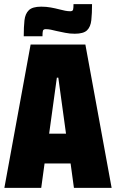

<svg xmlns="http://www.w3.org/2000/svg" viewBox="-20 -902 557 922"><path d="M1 0 127 -688H390L516 0H335L319 -117H194L178 0ZM216 -260H297L260 -529H253ZM94 -728Q94 -773 97.5 -804.5Q101 -836 118.5 -853Q136 -870 178 -870Q202 -870 224 -866Q246 -862 265 -857Q280 -853 293 -850.5Q306 -848 317 -848Q329 -848 331 -856Q333 -864 333 -882H422Q422 -837 418.5 -805Q415 -773 398 -756.5Q381 -740 339 -740Q315 -740 293 -744.5Q271 -749 252 -753Q237 -757 224 -759.5Q211 -762 200 -762Q188 -762 186 -754Q184 -746 184 -728Z"/></svg>

Font: Saira Condensed Black
Style: Regular
Weight: 900
Width: 3
Designer: Hector Gatti with collaboration of the Omnibus-Type team
Foundry: Omnibus-Type
Version: Version 1.101